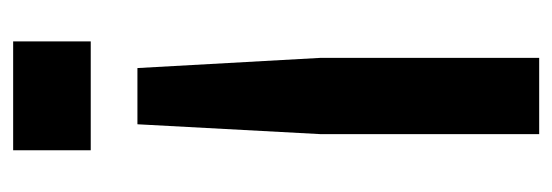

<svg xmlns="http://www.w3.org/2000/svg" viewBox="-294 -546 840 292"><g transform="rotate(90 126.0 -400.0)"><path d="M83.5 -189 68 -467.5V-800H184V-467.5L169 -189ZM43 0V-118H208.5V0Z"/></g></svg>

Font: Big Shoulders Stencil Text Thin
Style: Bold
Weight: 700
Version: Version 2.001